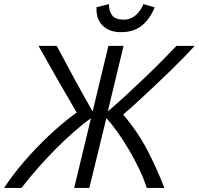

<svg xmlns="http://www.w3.org/2000/svg" viewBox="-66 -917 970 937"><path d="M-46 0Q-6 -61 49.5 -126Q105 -191 171 -253.5Q237 -316 308 -368Q260 -450 214 -530.5Q168 -611 122 -693H211Q232 -654 254 -612.5Q276 -571 298.5 -530Q321 -489 343 -449Q365 -409 386 -373L463 -693H537L460 -373Q508 -414 556.5 -459Q605 -504 650.5 -547.5Q696 -591 733 -629Q770 -667 795 -693H884Q866 -673 835 -641Q804 -609 765.5 -571.5Q727 -534 685.5 -495Q644 -456 605.5 -420.5Q567 -385 535 -358Q608 -272 655 -180.5Q702 -89 736 0H650Q637 -42 614 -90.5Q591 -139 563 -186.5Q535 -234 506 -274.5Q477 -315 453 -340L370 0H296L378 -340Q342 -315 298 -276.5Q254 -238 208 -192Q162 -146 118.5 -96.5Q75 -47 39 0ZM524 -760Q468 -760 435 -792Q402 -824 405 -882L466 -897Q465 -863 481.5 -842Q498 -821 538 -821Q571 -821 595.5 -842Q620 -863 634 -897L689 -881Q665 -823 625.5 -791.5Q586 -760 524 -760Z"/></svg>

Font: Ubuntu Sans
Style: Italic
Weight: 400
Italic angle: -13.5°
Designer: Dalton Maag Ltd
Foundry: Dalton Maag Ltd
Version: Version 1.006